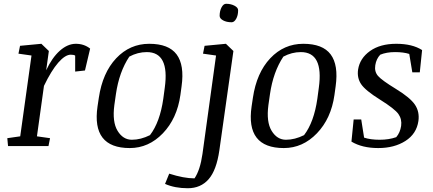

<svg xmlns="http://www.w3.org/2000/svg" viewBox="-20 -772 2289 1015"><path d="M456.5 -515.1 429.2 -399.4 377.4 -393.6V-478Q370.6 -482.9 354 -482.9Q324.7 -482.9 287.8 -440.7Q251 -398.4 212.4 -317.9L175.3 -51.3L244.6 -41.5L236.3 0H22.5L18.6 -41.5L86.9 -51.3L146.5 -478.5L77.6 -488.3L85.9 -529.8L198.7 -540.5L238.3 -502.4L224.1 -400.4Q254.9 -466.8 296.1 -503.7Q337.4 -540.5 380.9 -540.5Q424.3 -540.5 456.5 -515.1Z M772.9 -57.6Q825.7 -126.5 843.3 -250.5L851.1 -308.6Q877 -496.6 755.9 -496.6Q708 -496.6 663.6 -472.7Q609.9 -392.1 592.8 -274.4L584.5 -216.3Q572.8 -127.4 601.6 -80.3Q630.4 -33.2 677.2 -33.2Q724.1 -33.2 772.9 -57.6ZM666 10.7Q463.4 10.7 495.6 -209.5L502.4 -254.9Q522 -387.2 594.2 -463.9Q666.5 -540.5 769 -540.5Q871.6 -540.5 913.6 -484.4Q955.6 -428.2 939.9 -315.9L933.6 -269.5Q916 -145.5 841.1 -67.4Q766.1 10.7 666 10.7Z M1141.1 -688.5Q1141.1 -713.9 1151.1 -732.9Q1161.1 -752 1175.3 -752Q1200.2 -752 1219.5 -741.9Q1238.8 -731.9 1238.8 -717.8Q1238.8 -690.9 1228.5 -672.6Q1218.3 -654.3 1204.6 -654.3Q1177.7 -654.3 1159.4 -664.3Q1141.1 -674.3 1141.1 -688.5ZM852.5 200.2 874.5 146Q952.1 170.9 1008.3 170.9Q1038.1 127 1050.3 42L1122.1 -478.5L1053.2 -488.3L1061.5 -529.8L1174.3 -540.5L1213.9 -502.4L1139.6 22.9Q1124.5 127.9 1082.8 175.5Q1041 223.1 972.7 223.1Q904.3 223.1 852.5 200.2Z M1587.4 -57.6Q1640.1 -126.5 1657.7 -250.5L1665.5 -308.6Q1691.4 -496.6 1570.3 -496.6Q1522.5 -496.6 1478 -472.7Q1424.3 -392.1 1407.2 -274.4L1398.9 -216.3Q1387.2 -127.4 1416 -80.3Q1444.8 -33.2 1491.7 -33.2Q1538.6 -33.2 1587.4 -57.6ZM1480.5 10.7Q1277.8 10.7 1310.1 -209.5L1316.9 -254.9Q1336.4 -387.2 1408.7 -463.9Q1481 -540.5 1583.5 -540.5Q1686 -540.5 1728 -484.4Q1770 -428.2 1754.4 -315.9L1748 -269.5Q1730.5 -145.5 1655.5 -67.4Q1580.6 10.7 1480.5 10.7Z M1837.9 -23.4 1849.6 -140.6H1889.6L1904.8 -44.4Q1938.5 -33.2 1987.3 -33.2Q2036.1 -33.2 2074.7 -46.9Q2095.2 -70.8 2100.6 -106.4Q2105.5 -141.6 2086.4 -168.9Q2067.4 -196.3 1989.3 -245.1Q1911.1 -293.9 1888.9 -327.4Q1866.7 -360.8 1873 -404.3Q1882.3 -463.9 1936 -502.2Q1989.7 -540.5 2074.7 -540.5Q2159.7 -540.5 2211.4 -507.3L2199.2 -389.6H2159.7L2143.6 -486.8Q2113.3 -496.6 2068.4 -496.6Q2023.4 -496.6 1990.2 -482.9Q1969.2 -460.9 1963.9 -427.2Q1958.5 -393.6 1978.3 -370.6Q1998 -347.7 2073.2 -301.8Q2148.4 -255.9 2173.6 -218.5Q2198.7 -181.2 2191.9 -132.3Q2182.1 -64.5 2123.3 -26.9Q2064.5 10.7 1979.5 10.7Q1894.5 10.7 1837.9 -23.4Z"/></svg>

Font: NoticiaText-Italic
Style: Italic
Weight: 400
Italic angle: -8°
Designer: JM Sole
Foundry: JM Sole
Version: Version 1.003